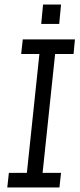

<svg xmlns="http://www.w3.org/2000/svg" viewBox="-20 -823 351 843"><path d="M161 -718 169 -803H248L240 -718ZM19 -64H98L153 -586H73L80 -650H309L303 -586H222L167 -64H248L241 0H12Z"/></svg>

Font: Zilla Slab
Style: Italic
Weight: 400
Italic angle: -6°
Designer: Typotheque.com
Foundry: Typotheque type foundry
Version: Version 1.1; 2017; ttfautohint (v1.6)